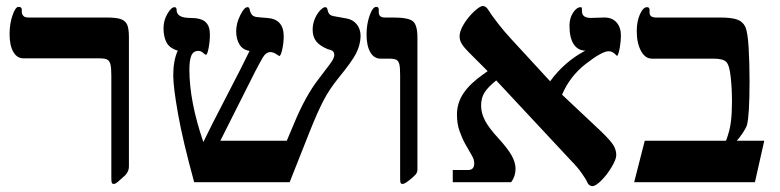

<svg xmlns="http://www.w3.org/2000/svg" viewBox="-20 -612 2619 645"><path d="M59.1 -416Q37.1 -416 24.7 -437.7Q12.2 -459.5 12.2 -497.1Q12.2 -532.2 22 -560.5Q31.7 -588.9 42 -588.9Q53.2 -588.9 53.2 -580.1V-570.8Q53.2 -565.4 57.9 -559.3Q62.5 -553.2 75.2 -553.2H335Q370.6 -553.2 385.7 -547.9Q400.9 -542.5 407 -529.5Q413.1 -516.6 413.1 -485.8V-53.2Q413.1 -32.7 395 -18.1L381.3 -5.9Q368.7 5.9 362.8 5.9Q356.9 5.9 355.5 2Q354 -2 354 -14.2V-358.9Q354 -383.8 351.1 -395.5Q348.1 -407.2 340.8 -411.6Q333.5 -416 314 -416Z M1191.4 -490.2Q1190.4 -460.9 1176.8 -433.6Q1163.1 -406.2 1117.2 -350.1Q1086.9 -313 1066.7 -274.2Q1046.4 -235.4 1020 -168.9L953.1 0H632.3Q594.2 -138.7 578.1 -229.2Q562 -319.8 562 -358.9Q562 -408.2 577.1 -441.9Q549.3 -450.2 539.3 -469.7Q529.3 -489.3 529.3 -517.1Q529.3 -543 542.2 -565.4Q555.2 -587.9 566.4 -587.9Q573.2 -587.9 573.2 -579.1Q573.2 -551.8 618.2 -551.8Q655.8 -551.8 670.4 -538.1Q685.1 -524.4 685.1 -497.1Q685.1 -472.2 680.7 -450.2Q676.3 -428.2 672.4 -428.2Q668.5 -428.2 662.1 -434.6Q655.8 -440.9 646 -440.9Q629.4 -440.9 622.8 -425.3Q616.2 -409.7 616.2 -378.9Q616.2 -271.5 663.1 -134.8Q688 -187 739.3 -285.2Q796.4 -395 818.4 -440.9Q794.9 -444.8 784.2 -463.1Q773.4 -481.4 773.4 -506.8Q773.4 -533.2 786.9 -560.5Q800.3 -587.9 811 -587.9Q816.9 -587.9 817.9 -583Q820.8 -568.8 826.7 -562Q832.5 -555.2 847.2 -554.2L876 -551.8Q933.1 -548.8 933.1 -490.2Q933.1 -468.3 928.2 -446Q923.3 -423.8 918 -423.8L907.2 -430.7Q897.5 -437 888.2 -437Q873.5 -437 862.3 -418Q850.6 -397.5 836.7 -370.8Q822.8 -344.2 720.2 -139.2H943.4L968.3 -198.2Q1006.3 -289.6 1049.3 -345.2Q1074.2 -377.4 1088.6 -397Q1103 -416.5 1103 -426.8Q1103 -434.6 1098.9 -439.2Q1094.7 -443.8 1081.1 -446.8Q1053.2 -458.5 1041.7 -473.9Q1030.3 -489.3 1030.3 -512.2Q1030.3 -531.7 1037.8 -549.3Q1045.4 -566.9 1055.7 -577.4Q1065.9 -587.9 1072.3 -587.9Q1078.1 -587.4 1079.1 -583.5L1081.5 -574.7Q1084.5 -561 1099.1 -558.1L1145 -549.8Q1166 -545.9 1178.7 -530Q1191.4 -514.2 1191.4 -490.2Z M1382.3 -43.9Q1382.3 -33.2 1377 -26.6Q1371.6 -20 1355.5 -7.1Q1339.4 5.9 1333 5.9Q1327.1 5.9 1325.7 2.4Q1324.2 -1 1324.2 -12.2V-359.9Q1324.2 -385.7 1321.5 -396.2Q1318.8 -406.7 1312 -410.9Q1305.2 -415 1286.1 -415H1258.3Q1236.3 -415 1223.9 -436.8Q1211.4 -458.5 1211.4 -496.1Q1211.4 -530.8 1221.7 -559.8Q1231.9 -588.9 1244.1 -588.9Q1252.4 -588.9 1252.4 -580.1V-570.8Q1252.4 -553.2 1272.5 -553.2H1300.3Q1352.1 -553.2 1367.2 -540.5Q1382.3 -527.8 1382.3 -485.8Z M2065.9 -492.2Q2065.9 -475.1 2062.3 -453.1Q2058.6 -431.2 2053.2 -423.8Q2043.5 -433.6 2037.6 -436.8Q2031.7 -439.9 2024.9 -439.9Q2002.4 -439.9 1948.2 -397.7Q1894 -355.5 1868.2 -293.9L2000 -169.9Q2032.2 -138.7 2041.3 -123Q2050.3 -107.4 2050.3 -90.8Q2050.3 -76.7 2034.2 -50Q2018.1 -23.4 1999.5 -5.1Q1981 13.2 1970.2 13.2Q1960 13.2 1954.1 2.9Q1949.2 -9.3 1933.8 -30.8Q1918.5 -52.2 1898.9 -71.8L1647 -341.8Q1619.1 -319.3 1607.7 -301.3Q1596.2 -283.2 1596.2 -256.8Q1596.2 -231.9 1609.6 -206.5Q1623 -181.2 1654.3 -147.5Q1685.5 -113.3 1698.7 -89.8Q1711.9 -66.4 1711.9 -44.9Q1711.9 -20 1697.3 0H1501V-41H1553.2Q1573.2 -41 1573.2 -64Q1573.2 -76.2 1564.2 -91.3Q1555.2 -106.4 1544.2 -126Q1533.2 -145.5 1524.2 -170.4Q1515.1 -195.3 1515.1 -227.1Q1515.1 -266.1 1537.1 -298.8Q1559.1 -331.5 1604 -362.8L1618.2 -373L1555.2 -436Q1539.6 -451.7 1531.7 -463.9Q1523.9 -476.1 1523.9 -490.2Q1523.9 -507.3 1537.8 -530.5Q1551.8 -553.7 1572 -572.8Q1592.3 -591.8 1602.1 -591.8Q1610.8 -591.8 1618.2 -582Q1631.8 -560.1 1654.5 -531.2Q1677.2 -502.4 1697.3 -481L1828.1 -338.9Q1875.5 -404.3 1946.3 -441.9Q1920.9 -442.4 1907 -463.9Q1893.1 -485.4 1893.1 -525.9Q1893.1 -550.8 1905 -569.3Q1917 -587.9 1931.2 -587.9Q1934.1 -587.9 1934.6 -585.2Q1935.1 -582.5 1935.1 -574.2Q1935.1 -551.8 1964.8 -551.8L2010.3 -553.2Q2036.6 -553.2 2051.3 -536.6Q2065.9 -520 2065.9 -492.2Z M2516.1 0H2110.4L2146 -139.2H2418.9Q2431.6 -172.4 2435.3 -202.4Q2439 -232.4 2439 -271Q2439 -312.5 2434.8 -352.5Q2430.7 -392.6 2419.9 -403.8Q2409.2 -415 2377 -415H2170.4Q2147 -415 2133.1 -441.4Q2119.1 -467.8 2119.1 -507.8Q2119.1 -540.5 2129.9 -564.2Q2140.6 -587.9 2153.3 -587.9Q2162.1 -587.9 2162.1 -579.1V-569.8Q2162.1 -553.2 2184.1 -553.2H2396Q2437.5 -553.2 2456.3 -546.4Q2475.1 -539.6 2483.4 -522.5Q2491.7 -505.4 2494.9 -452.9Q2498 -400.4 2498 -338.9Q2498 -225.1 2489.3 -191.9Q2486.3 -182.1 2475.3 -165.5Q2464.4 -148.9 2455.1 -139.2H2547.4Z"/></svg>

Font: Liberation Serif
Style: Bold
Weight: 700
Designer: Steve Matteson
Foundry: Ascender Corporation
Version: Version 2.1.5